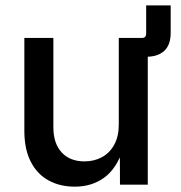

<svg xmlns="http://www.w3.org/2000/svg" viewBox="-20 -681 669 708"><path d="M463.4 -471.7V-541H502.9Q519 -541 519 -557.1V-661.1H609.4V-560.5Q609.4 -515.6 585.9 -493.7Q562.5 -471.7 519 -471.7ZM255.9 7.3Q200.7 7.3 158.7 -15.9Q116.7 -39.1 93.3 -85Q69.8 -130.9 69.8 -198.2V-541H176.8V-211.4Q176.8 -152.3 207.3 -119.1Q237.8 -85.9 291.5 -85.9Q327.6 -85.9 356.2 -101.6Q384.8 -117.2 401.4 -147.7Q418 -178.2 418 -221.7V-541H524.9V0H422.4L421.9 -132.8H434.6Q410.2 -59.6 364.5 -26.1Q318.8 7.3 255.9 7.3Z"/></svg>

Font: Inter 17pt Medium
Style: Regular
Weight: 500
Version: Version 4.001;git-66647c0bb